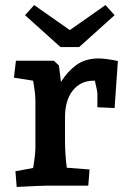

<svg xmlns="http://www.w3.org/2000/svg" viewBox="-20 -734 520 759"><path d="M41 -57 111 -70Q120 -124 120 -152V-336Q120 -363 111 -415L35 -427L43 -494H193L213 -475L221 -410Q247 -452 282.5 -477.5Q318 -503 370 -503Q396 -503 446 -493L433 -307L365 -310V-363Q365 -373 355 -415H350Q299 -415 268 -376.5Q237 -338 237 -270V-182Q237 -125 244 -71L334 -64L329 0H162Q144 0 46 5ZM256 -615 397 -714 433 -674 293 -548H219L79 -674L115 -714Z"/></svg>

Font: Andada Pro
Style: Bold
Weight: 700
Designer: Carolina Giovagnoli
Foundry: Huerta Tipografica
Version: Version 3.005; ttfautohint (v1.8.4)